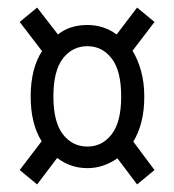

<svg xmlns="http://www.w3.org/2000/svg" viewBox="-20 -602 460 507"><path d="M78 -115 32 -153 90 -229Q61 -275 61 -347Q61 -421 91 -467L32 -544L78 -582L133 -511Q164 -536 211 -536Q254 -536 288 -511L342 -582L388 -544L330 -468Q344 -445 352.5 -414.5Q361 -384 361 -347Q361 -310 353.5 -280.5Q346 -251 332 -228L388 -153L342 -115L290 -184Q273 -172 253 -165Q233 -158 211 -158Q166 -158 131 -185ZM211 -215Q250 -215 275 -247.5Q300 -280 300 -347Q300 -415 275 -447.5Q250 -480 211 -480Q171 -480 146 -447.5Q121 -415 121 -347Q121 -280 146 -247.5Q171 -215 211 -215Z"/></svg>

Font: Ubuntu Sans Condensed
Style: Regular
Weight: 400
Width: 3
Designer: Dalton Maag Ltd
Foundry: Dalton Maag Ltd
Version: Version 1.006; ttfautohint (v1.8.4.7-5d5b)